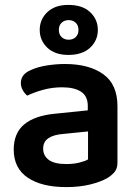

<svg xmlns="http://www.w3.org/2000/svg" viewBox="-20 -748 561 783"><path d="M245 -487Q343 -487 401 -445.5Q459 -404 459 -315V-85Q459 -61 447.5 -47Q436 -33 418 -22Q390 -6 347 4.5Q304 15 250 15Q150 15 93 -23.5Q36 -62 36 -138Q36 -205 78.5 -240.5Q121 -276 202 -284L338 -298V-316Q338 -356 310.5 -374Q283 -392 233 -392Q194 -392 157 -382Q120 -372 91 -358Q81 -366 73 -380Q65 -394 65 -409Q65 -445 105 -462Q133 -475 170.5 -481Q208 -487 245 -487ZM250 -79Q280 -79 304 -85Q328 -91 339 -98V-212L240 -202Q199 -199 177.5 -184.5Q156 -170 156 -142Q156 -113 179 -96Q202 -79 250 -79ZM142 -626Q142 -669 173 -698.5Q204 -728 259 -728Q316 -728 347.5 -698.5Q379 -669 379 -626Q379 -583 347.5 -553.5Q316 -524 259 -524Q204 -524 173 -553.5Q142 -583 142 -626ZM220 -626Q220 -607 231.5 -596.5Q243 -586 260 -586Q277 -586 288.5 -596.5Q300 -607 300 -626Q300 -645 288.5 -655.5Q277 -666 260 -666Q243 -666 231.5 -655.5Q220 -645 220 -626Z"/></svg>

Font: Baloo Bhaijaan 2 SemiBold
Style: Regular
Weight: 600
Designer: Sanskriti Dholi, Noopur Datye and Ek Type
Foundry: Ek Type
Version: Version 1.700